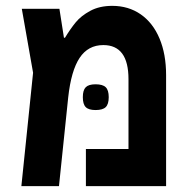

<svg xmlns="http://www.w3.org/2000/svg" viewBox="-20 -636 640 656"><path d="M547.5 -379.5V0H273.5V-127H419V-365.5Q419 -482 333 -482Q281 -482 252 -438.2Q223 -394.5 213 -303L181.5 0H53L93 -387.5L54.5 -606H183L198.5 -507H202Q220.5 -537.5 238.8 -559.8Q257 -582 288.5 -599Q320 -616 363.5 -616Q419 -616 460.8 -587Q502.5 -558 525 -504.5Q547.5 -451 547.5 -379.5ZM263 -304Q263 -328 273 -338Q283 -348 306.5 -348Q331 -348 341.2 -338Q351.5 -328 351.5 -304Q351.5 -280 341.2 -270Q331 -260 306.5 -260Q283 -260 273 -270Q263 -280 263 -304Z"/></svg>

Font: JuliaMono
Style: Bold
Weight: 700
Monospace: yes
Designer: cormullion
Foundry: corm
Version: Version 0.055; ttfautohint (v1.8.4)